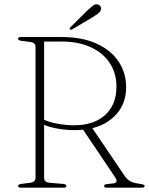

<svg xmlns="http://www.w3.org/2000/svg" viewBox="-20 -872 692 892"><path d="M566 -467Q566 -394 523.2 -344.2Q480.5 -294.5 409 -276.5L560 -53.5Q569.5 -40 582.8 -31.5Q596 -23 620 -19.5Q641 -16.5 646.5 -14.2Q652 -12 652 -8Q652 0 637.5 0H477.5Q463.5 0 463.5 -8Q463.5 -15.5 479 -17L506.5 -20Q532 -23 514.5 -49L366 -269.5Q346.5 -267.5 327 -267.5Q289 -267.5 251.2 -273.8Q213.5 -280 185 -292V-46Q185 -25.5 209.5 -23L274 -17.5Q288.5 -16 288.5 -8Q288.5 0 276 0H76.5Q64 0 64 -8Q64 -15.5 78.5 -17.5L120.5 -23Q145 -26 145 -46V-654Q145 -674 120.5 -677L78.5 -682.5Q64 -684.5 64 -692Q64 -700 76.5 -700H265.5Q361.5 -700 428.5 -669.5Q495.5 -639 530.8 -586.2Q566 -533.5 566 -467ZM185 -679V-315.5Q211.5 -303.5 249.5 -296.8Q287.5 -290 323.5 -290Q416 -290 468.5 -337.8Q521 -385.5 521 -469.5Q521 -530.5 490.8 -577.8Q460.5 -625 403.2 -652Q346 -679 265.5 -679ZM386.5 -824Q402.5 -838.5 413 -846.5Q423.5 -854.5 435 -851Q444 -848 447.5 -840.8Q451 -833.5 448.5 -826Q445.5 -816.5 436.2 -809.5Q427 -802.5 414.5 -794.5L315 -735.5Q309.5 -731.5 305 -736Q301 -739 308 -746Z"/></svg>

Font: Fraunces 9pt S000 Thin
Style: Regular
Weight: 100
Version: Version 1.000; ttfautohint (v1.8.3)